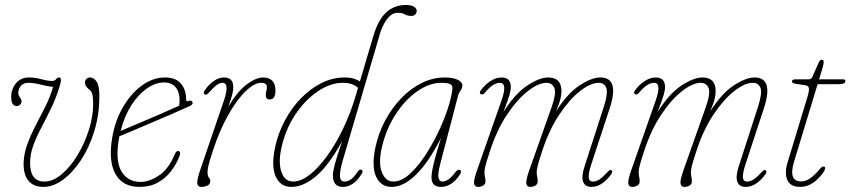

<svg xmlns="http://www.w3.org/2000/svg" viewBox="-20 -744 3419 772"><path d="M379.5 -357.5Q379.5 -283.5 359.5 -217.8Q339.5 -152 306.2 -101.2Q273 -50.5 233.5 -21.5Q194 7.5 155 7.5Q114 7.5 93.8 -18Q73.5 -43.5 75 -90.5Q76.5 -128.5 90.5 -166Q104.5 -203.5 124 -240.8Q143.5 -278 162.8 -316.5Q182 -355 193.5 -395Q171 -396.5 144 -403.8Q117 -411 93.5 -411Q75 -411 64.2 -399Q53.5 -387 53.5 -369.5Q53.5 -362 60.5 -352Q63 -348.5 64.8 -344.5Q66.5 -340.5 66.5 -336.5Q66.5 -328.5 60.5 -323Q54.5 -317.5 46.5 -317.5Q38 -317.5 31.5 -325.5Q25 -333.5 25 -353.5Q25 -386 44.2 -409.2Q63.5 -432.5 97 -432.5Q120.5 -432.5 146.5 -425.5Q172.5 -418.5 189.5 -418.5Q200 -418.5 205.2 -425.5Q210.5 -432.5 217.5 -432.5Q223.5 -432.5 224.8 -425.2Q226 -418 220.5 -399Q205.5 -349.5 185.2 -308Q165 -266.5 145.8 -230Q126.5 -193.5 113.8 -159Q101 -124.5 101 -88.5Q101 -14 158.5 -14Q193.5 -14 228.2 -43.5Q263 -73 291.5 -120Q320 -167 337.2 -221Q354.5 -275 354.5 -324.5Q354.5 -348.5 352 -361.8Q349.5 -375 341 -382Q330 -391 325.8 -397.8Q321.5 -404.5 321.5 -412Q321.5 -420.5 327.5 -426.5Q333.5 -432.5 342.5 -432.5Q357 -432.5 368.2 -416.2Q379.5 -400 379.5 -357.5Z M700.5 -113Q688.5 -82.5 667 -54.8Q645.5 -27 614.2 -9.8Q583 7.5 541.5 7.5Q476 7.5 446.8 -40Q417.5 -87.5 428.5 -172.5Q438 -247.5 470.5 -306.2Q503 -365 548.8 -398.8Q594.5 -432.5 643 -432.5Q687 -432.5 707.8 -407.5Q728.5 -382.5 728.5 -343.5Q728.5 -334.5 736.5 -337.5Q749.5 -342.5 753.5 -334Q758 -324.5 742 -317Q711 -303 670 -285.2Q629 -267.5 587.2 -249.8Q545.5 -232 511.5 -217.5Q477.5 -203 460 -196Q457.5 -182.5 455.5 -169Q445 -90.5 470.5 -51.5Q496 -12.5 545.5 -12.5Q579.5 -12.5 618.8 -38.2Q658 -64 683 -124.5Q688.5 -137 696 -137Q701 -137 703.5 -131.8Q706 -126.5 700.5 -113ZM639.5 -412.5Q605.5 -412.5 571 -388.5Q536.5 -364.5 508.2 -320.8Q480 -277 465 -217.5Q489 -228 530.2 -245.2Q571.5 -262.5 617.2 -282.2Q663 -302 700.5 -319Q702 -328 702 -341.5Q702 -374 686.2 -393.2Q670.5 -412.5 639.5 -412.5Z M803 -364.5Q796 -369 802.5 -379.5Q817 -402 838 -417.2Q859 -432.5 880.5 -432.5Q918 -432.5 918 -394Q918 -382.5 914.5 -366.8Q911 -351 898 -315Q936 -378.5 973.2 -405.5Q1010.5 -432.5 1037 -432.5Q1087.5 -432.5 1087.5 -380Q1087.5 -344 1064.5 -344Q1048.5 -344 1048.5 -363Q1048.5 -371 1050.8 -377.5Q1053 -384 1053 -395Q1053 -411 1029.5 -411Q1003 -411 968 -377.5Q933 -344 897.8 -282Q862.5 -220 835 -135Q821 -92.5 817.8 -76.8Q814.5 -61 814.5 -53Q814.5 -34.5 820 -29.5Q825.5 -24.5 825.5 -14.5Q825.5 -4 814.5 1.8Q803.5 7.5 790 7.5Q775 7.5 773.2 -6.8Q771.5 -21 785 -60.5L880.5 -340Q904.5 -411 874 -411Q863.5 -411 851 -402Q838.5 -393 819 -370.5Q809.5 -360 803 -364.5Z M1434 -44.5Q1401 7.5 1359 7.5Q1318.5 7.5 1318.5 -38.5Q1318.5 -52.5 1325.5 -80.8Q1332.5 -109 1356 -177Q1302.5 -79.5 1251.2 -36Q1200 7.5 1151.5 7.5Q1107.5 7.5 1088.8 -33.8Q1070 -75 1086 -151.5Q1098 -208 1124.8 -258.5Q1151.5 -309 1189.5 -348.2Q1227.5 -387.5 1272.5 -410Q1317.5 -432.5 1366 -432.5Q1387.5 -432.5 1402 -428Q1416.5 -423.5 1427 -416.5L1481 -598.5Q1501 -666 1533.8 -695Q1566.5 -724 1611.5 -724Q1633.5 -724 1644.5 -717Q1655.5 -710 1655.5 -700.5Q1655.5 -693 1650.2 -686.5Q1645 -680 1633.5 -680Q1618 -680 1608 -686.2Q1598 -692.5 1579 -692.5Q1564 -692.5 1552.2 -683.5Q1540.5 -674.5 1530 -658Q1515.5 -635 1508.2 -610.5Q1501 -586 1490.5 -549.5L1357.5 -96.5Q1346.5 -59 1347 -36.5Q1347.5 -14 1365.5 -14Q1377 -14 1389.8 -22Q1402.5 -30 1418.5 -54Q1426.5 -66 1434.5 -60.5Q1441 -55.5 1434 -44.5ZM1111 -147.5Q1098.5 -88.5 1112 -51.2Q1125.5 -14 1158.5 -14Q1190.5 -14 1226 -42Q1261.5 -70 1296 -118Q1330.5 -166 1360 -227.5Q1389.5 -289 1409 -355.5L1419.5 -391Q1407 -401.5 1392.8 -406.2Q1378.5 -411 1357.5 -411Q1309 -411 1258 -376.8Q1207 -342.5 1167.2 -283Q1127.5 -223.5 1111 -147.5Z M1750.5 -86.5Q1739.5 -44 1743.2 -29Q1747 -14 1758.5 -14Q1770 -14 1782.2 -22Q1794.5 -30 1811 -51.5Q1821.5 -65 1830.5 -60.5Q1837.5 -55 1828.5 -41Q1796 7.5 1753 7.5Q1715 7.5 1715 -31Q1715 -41 1717.8 -57.8Q1720.5 -74.5 1728.8 -105.8Q1737 -137 1753.5 -190Q1702.5 -89.5 1652.2 -41Q1602 7.5 1555 7.5Q1511 7.5 1492.2 -33.8Q1473.5 -75 1489.5 -151.5Q1501.5 -208 1528.2 -258.5Q1555 -309 1592.5 -348.2Q1630 -387.5 1675 -410Q1720 -432.5 1768.5 -432.5Q1799.5 -432.5 1819 -424Q1838.5 -415.5 1839 -400Q1839 -389.5 1831.8 -380Q1824.5 -370.5 1822 -360ZM1514.5 -147.5Q1501 -85.5 1516 -49.8Q1531 -14 1562 -14Q1592 -14 1623.8 -41.2Q1655.5 -68.5 1685.2 -112.5Q1715 -156.5 1739.5 -207Q1764 -257.5 1779.8 -305Q1795.5 -352.5 1799 -386Q1800.5 -399.5 1791.2 -405.2Q1782 -411 1753.5 -411Q1706.5 -411 1657.5 -376.8Q1608.5 -342.5 1570 -283Q1531.5 -223.5 1514.5 -147.5Z M2108.5 -60.5 2198.5 -315Q2217.5 -369.5 2209 -390.2Q2200.5 -411 2177 -411Q2145.5 -411 2102.8 -378Q2060 -345 2018.8 -283.2Q1977.5 -221.5 1949.5 -135Q1935.5 -92.5 1931.8 -76.8Q1928 -61 1928 -53Q1928 -41 1930 -32.8Q1932 -24.5 1932 -14.5Q1932 -4 1923 1.8Q1914 7.5 1902 7.5Q1888 7.5 1886.2 -6.8Q1884.5 -21 1898.5 -60.5L1996.5 -340Q2021.5 -411 1990 -411Q1962 -411 1929 -370.5Q1921 -361 1913.5 -365.5Q1906 -370 1912.5 -379.5Q1928 -402 1950.8 -417.2Q1973.5 -432.5 1996.5 -432.5Q2034 -432.5 2034 -394Q2034 -381 2028.5 -362Q2023 -343 2004 -293.5Q2051 -368 2100.2 -400.2Q2149.5 -432.5 2184.5 -432.5Q2237.5 -432.5 2237.5 -378Q2237.5 -365 2234 -348.5Q2230.5 -332 2216 -297Q2262.5 -369.5 2311 -401Q2359.5 -432.5 2394 -432.5Q2472 -432.5 2431.5 -308.5L2358 -85Q2346 -48.5 2347 -31.2Q2348 -14 2364.5 -14Q2377 -14 2390.2 -22.5Q2403.5 -31 2423.5 -53Q2433 -63.5 2438.5 -59.5Q2445 -54.5 2437.5 -43.5Q2422.5 -21.5 2401.8 -7Q2381 7.5 2358 7.5Q2332.5 7.5 2324.8 -13Q2317 -33.5 2330 -74L2408 -315Q2425.5 -370 2417.8 -390.5Q2410 -411 2386.5 -411Q2355 -411 2312.5 -378Q2270 -345 2228.8 -283.2Q2187.5 -221.5 2159.5 -135Q2145.5 -92.5 2141.8 -76.8Q2138 -61 2138 -53Q2138 -41 2140 -32.8Q2142 -24.5 2142 -14.5Q2142 -4 2133 1.8Q2124 7.5 2112 7.5Q2098 7.5 2096.2 -6.8Q2094.5 -21 2108.5 -60.5Z M2728.5 -60.5 2818.5 -315Q2837.5 -369.5 2829 -390.2Q2820.5 -411 2797 -411Q2765.5 -411 2722.8 -378Q2680 -345 2638.8 -283.2Q2597.5 -221.5 2569.5 -135Q2555.5 -92.5 2551.8 -76.8Q2548 -61 2548 -53Q2548 -41 2550 -32.8Q2552 -24.5 2552 -14.5Q2552 -4 2543 1.8Q2534 7.5 2522 7.5Q2508 7.5 2506.2 -6.8Q2504.5 -21 2518.5 -60.5L2616.5 -340Q2641.5 -411 2610 -411Q2582 -411 2549 -370.5Q2541 -361 2533.5 -365.5Q2526 -370 2532.5 -379.5Q2548 -402 2570.8 -417.2Q2593.5 -432.5 2616.5 -432.5Q2654 -432.5 2654 -394Q2654 -381 2648.5 -362Q2643 -343 2624 -293.5Q2671 -368 2720.2 -400.2Q2769.5 -432.5 2804.5 -432.5Q2857.5 -432.5 2857.5 -378Q2857.5 -365 2854 -348.5Q2850.5 -332 2836 -297Q2882.5 -369.5 2931 -401Q2979.5 -432.5 3014 -432.5Q3092 -432.5 3051.5 -308.5L2978 -85Q2966 -48.5 2967 -31.2Q2968 -14 2984.5 -14Q2997 -14 3010.2 -22.5Q3023.5 -31 3043.5 -53Q3053 -63.5 3058.5 -59.5Q3065 -54.5 3057.5 -43.5Q3042.5 -21.5 3021.8 -7Q3001 7.5 2978 7.5Q2952.5 7.5 2944.8 -13Q2937 -33.5 2950 -74L3028 -315Q3045.5 -370 3037.8 -390.5Q3030 -411 3006.5 -411Q2975 -411 2932.5 -378Q2890 -345 2848.8 -283.2Q2807.5 -221.5 2779.5 -135Q2765.5 -92.5 2761.8 -76.8Q2758 -61 2758 -53Q2758 -41 2760 -32.8Q2762 -24.5 2762 -14.5Q2762 -4 2753 1.8Q2744 7.5 2732 7.5Q2718 7.5 2716.2 -6.8Q2714.5 -21 2728.5 -60.5Z M3219 -401 3177.5 -407.5Q3164.5 -409.5 3164.5 -416.5Q3164.5 -425 3178 -425H3230.5Q3242 -425 3246 -434L3272 -492.5Q3277 -504 3284 -504Q3292 -504 3292 -494.5Q3292 -487.5 3287 -470L3273.5 -425H3370.5Q3379 -425 3379 -418.5Q3379 -405.5 3354 -405.5H3267.5L3172.5 -93Q3149 -14.5 3201.5 -14.5Q3219.5 -14.5 3237.2 -26.8Q3255 -39 3275.5 -63.5Q3287.5 -78 3295 -73.5Q3299 -71.5 3297.5 -65.5Q3296 -59.5 3292 -53Q3272.5 -24.5 3248.5 -8.5Q3224.5 7.5 3197.5 7.5Q3158 7.5 3145.8 -20.2Q3133.5 -48 3147 -92L3225.5 -350.5Q3234 -378.5 3232.5 -388.8Q3231 -399 3219 -401Z"/></svg>

Font: Fraunces 144pt S100 Thin
Style: Italic
Weight: 100
Italic angle: -16°
Version: Version 1.000; ttfautohint (v1.8.3)